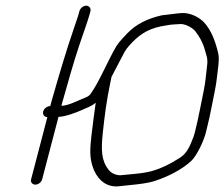

<svg xmlns="http://www.w3.org/2000/svg" viewBox="-20 -707 791 677"><path d="M259.8 -667 257.4 -658C255.8 -652 251 -637.3 242.9 -614C212.3 -525.3 187.7 -440.9 160.9 -347C159.1 -340 159.1 -340 157.3 -333C146.7 -333 135.1 -324.6 132.3 -314C129.5 -303.4 136.5 -294 147 -294L89.7 -75C86.9 -64.4 94.1 -56 104.7 -56C115.3 -56 125.9 -64.4 128.7 -75C147.9 -148.3 167.1 -221.7 186.3 -295C208.6 -295 248 -309.9 266.3 -318C285.2 -327.2 302.6 -331.5 317.4 -345C317.4 -342.3 317.1 -340 316.6 -338C312.1 -303.6 307.4 -273.4 302.8 -232C296.8 -180.5 295.7 -151.9 307.3 -117.5C318.5 -84.4 346.3 -45.9 397.1 -50C433.9 -54.5 492.1 -57.7 526.1 -69C571.5 -84.1 620.7 -108 654.7 -140C673.9 -157.7 700.4 -212.8 707.2 -245C714.7 -273.8 723 -312 728.4 -341C734.5 -374.8 742.3 -404.3 745 -435C748.1 -462.7 754.8 -499.2 749.3 -520C739.7 -560 725.7 -599.7 699.6 -628C684.6 -644.3 652.6 -663 620.2 -661C594.8 -659.1 573.6 -655.1 550.1 -653C500.9 -641.4 461.1 -623.1 428.3 -589C416.4 -576.1 401 -560.8 390.8 -545C360.3 -493.8 332.1 -422.1 299.5 -376C293 -367.5 288 -366 278.9 -362C258.5 -354.6 221.7 -334 196.5 -334C197.8 -339 197.8 -339 199.4 -345C219.7 -416.2 236.8 -478.9 259.2 -546.5C267.3 -570.9 290.6 -635.8 296.4 -658L298.8 -667C301.5 -677.6 294.6 -687 284 -687C273.4 -687 262.5 -677.6 259.8 -667ZM373.2 -436C380.3 -450 389.6 -468 401.4 -490C419.8 -524.4 419.7 -528.3 436.3 -547C467.8 -582 497.4 -603.6 546.9 -614L569.9 -618C584.3 -621 596.6 -620.8 613 -622C632.5 -624.4 657.9 -609 667 -599C681.8 -580.6 694.1 -559.3 701.2 -535C707.2 -512.4 714.2 -501.3 709.9 -473C706.1 -443.9 705 -417.8 698.1 -386C688.5 -341.8 680 -290 667.9 -244C665.8 -233.3 660.5 -218.3 652.1 -199C638.4 -169.2 627.5 -157.8 605 -145C580.1 -129 550.9 -114.6 522.8 -106C491 -95.2 439.5 -92.8 404.3 -89C387.7 -89 371.4 -97.1 363.3 -108C337.2 -140.1 336.1 -178.2 342.4 -238C349.4 -302.7 355.4 -350.7 369.3 -417Z"/></svg>

Font: Just Breathe
Style: Obl5
Weight: 400
Foundry: Cannot Into Space Fonts
Version: Version 0.72